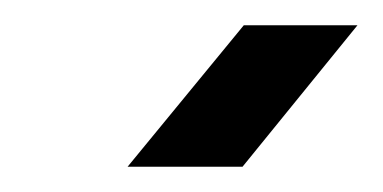

<svg xmlns="http://www.w3.org/2000/svg" viewBox="-20 -643 303 152"><path d="M263 -623 172 -511H81L173 -623Z"/></svg>

Font: Fundamental  Brigade
Style: Regular
Weight: 400
Designer: Peter Wiegel, original typeface by Arno Drescher 1935
Foundry: Peter Wiegel
Version: Version 0.000 2012 initial release